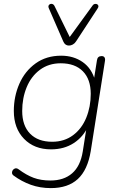

<svg xmlns="http://www.w3.org/2000/svg" viewBox="-20 -778 610 986"><path d="M49 123Q40 116 42 105Q44 94 54 88.5Q64 83 75 91Q115 121 152.5 135Q190 149 239 149Q308 149 350.5 112Q393 75 405 0L426 -133L434 -132Q408 -75 358.5 -43Q309 -11 242 -11Q156 -11 103.5 -65Q51 -119 51 -208Q51 -283 79.5 -348Q108 -413 163 -452.5Q218 -492 294 -492Q358 -492 405 -459Q452 -426 469 -362H461L478 -469Q481 -490 502 -490Q512 -490 516.5 -483.5Q521 -477 519 -465L446 -2Q430 95 379.5 141.5Q329 188 241 188Q186 188 138.5 171Q91 154 49 123ZM446 -296Q446 -371 405.5 -412Q365 -453 292 -453Q230 -453 185 -419.5Q140 -386 117 -330Q94 -274 94 -208Q94 -133 134.5 -91.5Q175 -50 248 -50Q310 -50 355 -83.5Q400 -117 423 -173.5Q446 -230 446 -296ZM305 -565 231 -735Q226 -746 231.5 -752.5Q237 -759 246 -758Q255 -757 260 -747L338 -588L455 -749Q461 -758 470.5 -758Q480 -758 484 -751Q488 -744 481 -734L371 -566Q364 -555 354 -549.5Q344 -544 334 -544Q314 -544 305 -565Z"/></svg>

Font: SN Pro Thin
Style: Italic
Weight: 200
Italic angle: -9°
Designer: Tobias Whetton
Foundry: Supernotes
Version: Version 1.003;Glyphs 3.3 (3324)